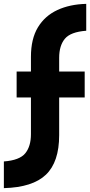

<svg xmlns="http://www.w3.org/2000/svg" viewBox="-63 -809 466 993"><path d="M97 -515Q97 -608 133 -667.5Q169 -727 233.5 -757Q298 -787 383 -789V-650Q302 -644 272.5 -608.5Q243 -573 243 -510V-439H375V-305H243V-110Q243 29 174.5 94.5Q106 160 -43 164V26Q38 20 67.5 -16Q97 -52 97 -115V-305H23V-439H97Z"/></svg>

Font: Reem Kufi Fun
Style: Bold
Weight: 700
Designer: Khaled Hosny
Version: Version 1.005